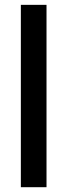

<svg xmlns="http://www.w3.org/2000/svg" viewBox="-20 -780 280 800"><path d="M173.8 -759.8V0H66.9V-759.8Z"/></svg>

Font: Open Sans
Style: Regular
Weight: 600
Width: 3
Foundry: Ascender Corporation
Version: Version 1.000